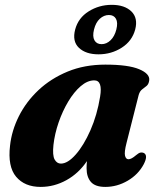

<svg xmlns="http://www.w3.org/2000/svg" viewBox="-20 -740 646 774"><path d="M490 -163.5Q480.5 -126.5 484 -112.2Q487.5 -98 498 -98Q509.5 -98 528 -114Q538.5 -123 545.5 -124.8Q552.5 -126.5 559.5 -123.5Q578 -114 559.5 -78Q537.5 -36.5 494.8 -11.5Q452 13.5 404.5 13.5Q364 13.5 346.5 -6.5Q329 -26.5 329 -62Q329 -75.5 330.5 -90.5Q297 -41 247.8 -13.8Q198.5 13.5 144 13.5Q79.5 13.5 45 -27.5Q10.5 -68.5 20.5 -153Q27 -213.5 56.2 -271.8Q85.5 -330 135.2 -376.8Q185 -423.5 252.8 -451.5Q320.5 -479.5 404.5 -479.5Q497 -479.5 541 -461Q585 -442.5 581.5 -416Q579.5 -400.5 570.8 -393.5Q562 -386.5 552.8 -379.5Q543.5 -372.5 539 -357ZM195.5 -156Q191 -113.5 200.2 -97Q209.5 -80.5 225.5 -80.5Q253 -80.5 285.2 -117Q317.5 -153.5 344.5 -214.8Q371.5 -276 383.5 -350Q394.5 -416 360 -416Q332.5 -416 305.2 -392.5Q278 -369 255 -330.5Q232 -292 216.2 -246.2Q200.5 -200.5 195.5 -156ZM377 -521Q326 -521 298.2 -547.2Q270.5 -573.5 283 -621Q295.5 -668 337.5 -694.2Q379.5 -720.5 430.5 -720.5Q482.5 -720.5 509.8 -693.8Q537 -667 525 -621Q512.5 -574.5 470.8 -547.8Q429 -521 377 -521ZM419 -679.5Q399 -679.5 382.5 -664.5Q366 -649.5 359 -621Q352 -593 360.8 -577.5Q369.5 -562 389.5 -562Q409.5 -562 425.8 -577.8Q442 -593.5 449 -621Q456 -649 447.5 -664.2Q439 -679.5 419 -679.5Z"/></svg>

Font: Fraunces 9pt
Style: Bold Italic
Weight: 700
Italic angle: -16°
Version: Version 1.000;[b76b70a41]